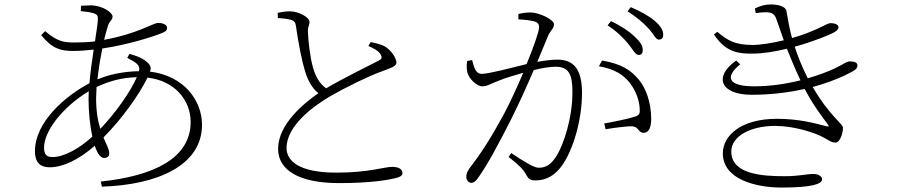

<svg xmlns="http://www.w3.org/2000/svg" viewBox="-20 -802 4040 863"><path d="M165 -644C216 -582 253 -573 310 -573C340 -573 372 -576 401 -579C394 -531 386 -477 382 -428C276 -372 137 -255 137 -122C137 -73 160 -50 203 -50C262 -50 333 -83 406 -147C417 -114 431 -92 448 -92C460 -92 471 -97 471 -112C471 -131 459 -152 445 -184C531 -271 605 -376 643 -453C764 -440 837 -352 837 -254C837 -90 670 -11 433 14L438 37C689 29 888 -59 888 -241C888 -350 807 -462 654 -480C660 -494 658 -504 648 -516C628 -538 597 -550 562 -560L552 -542C593 -520 611 -510 605 -482C533 -481 466 -466 418 -445C423 -491 431 -541 440 -584C550 -600 674 -638 714 -656C729 -663 731 -669 731 -677C731 -689 716 -699 690 -699C670 -699 597 -650 448 -623C453 -644 458 -662 462 -675C470 -710 486 -709 486 -728C486 -744 443 -778 386 -778C377 -778 360 -777 344 -776L343 -752C364 -750 383 -748 402 -742C416 -737 420 -733 420 -716C420 -701 414 -664 407 -616C375 -612 344 -611 314 -611C266 -611 237 -616 183 -662ZM595 -455C565 -387 498 -293 431 -223C420 -257 412 -301 412 -360L414 -411C472 -438 527 -453 595 -455ZM395 -188C340 -137 269 -96 216 -96C189 -96 178 -108 178 -139C178 -210 257 -318 379 -392L378 -356C378 -303 384 -239 395 -188Z M1228 -744 1229 -721C1242 -720 1267 -718 1284 -714C1304 -709 1308 -700 1310 -686C1321 -609 1336 -530 1353 -476C1364 -442 1382 -406 1411 -383C1349 -340 1230 -245 1230 -133C1230 -35 1328 21 1504 21C1646 21 1723 7 1757 -1C1775 -5 1789 -12 1789 -23C1789 -45 1767 -52 1741 -52C1709 -52 1636 -26 1493 -26C1323 -26 1268 -79 1268 -137C1268 -238 1391 -327 1467 -371C1531 -408 1641 -462 1698 -482C1735 -496 1762 -503 1762 -521C1762 -537 1743 -573 1709 -594C1694 -602 1670 -608 1646 -613L1636 -595C1660 -585 1683 -573 1692 -555C1699 -542 1695 -535 1677 -527C1633 -504 1520 -449 1446 -405C1414 -428 1398 -460 1387 -498C1374 -542 1365 -622 1364 -660C1363 -683 1372 -689 1371 -705C1370 -725 1321 -751 1284 -751C1268 -751 1254 -750 1228 -744Z M2803 -606C2824 -581 2835 -555 2851 -555C2862 -555 2869 -562 2869 -577C2869 -597 2858 -614 2832 -638C2809 -660 2775 -684 2726 -707L2711 -688C2753 -661 2782 -631 2803 -606ZM2894 -675C2917 -651 2927 -624 2941 -624C2954 -624 2961 -631 2961 -646C2961 -666 2950 -685 2923 -708C2900 -728 2864 -749 2815 -770L2801 -751C2844 -723 2870 -701 2894 -675ZM2672 -504C2742 -492 2783 -466 2812 -428C2843 -387 2853 -344 2855 -319C2857 -294 2856 -285 2835 -278C2806 -268 2730 -253 2696 -247L2702 -221C2736 -227 2803 -236 2824 -234C2852 -231 2848 -205 2874 -205C2898 -205 2907 -234 2907 -267C2907 -343 2882 -407 2853 -442C2817 -486 2774 -515 2686 -530ZM2310 -715C2333 -714 2372 -710 2387 -704C2401 -698 2403 -690 2403 -679C2403 -661 2379 -592 2347 -514C2278 -497 2177 -470 2145 -470C2115 -470 2110 -506 2102 -532L2080 -528C2076 -510 2078 -486 2081 -475C2089 -447 2123 -414 2148 -414C2171 -414 2183 -425 2231 -443C2251 -451 2290 -463 2332 -475C2304 -410 2273 -342 2247 -293C2187 -182 2147 -120 2090 -45C2079 -30 2076 -19 2076 -7C2076 10 2089 20 2098 20C2108 20 2118 14 2130 -4C2175 -68 2220 -153 2279 -269C2315 -341 2350 -419 2379 -487C2416 -496 2451 -502 2477 -502C2536 -502 2553 -469 2553 -389C2553 -269 2513 -155 2485 -107C2457 -59 2431 -48 2401 -48C2379 -48 2332 -78 2278 -114L2266 -97C2324 -51 2332 -38 2340 -25C2353 -4 2356 9 2387 9C2438 9 2476 -17 2504 -55C2557 -127 2596 -265 2596 -384C2596 -495 2556 -534 2484 -534C2459 -534 2423 -529 2395 -524L2444 -642C2453 -664 2470 -673 2470 -693C2470 -714 2403 -746 2365 -746C2344 -746 2325 -743 2310 -739Z M3693 -235C3643 -248 3571 -268 3472 -268C3307 -268 3229 -190 3229 -113C3229 6 3381 41 3493 41C3630 41 3675 25 3675 4C3675 -8 3661 -20 3636 -20C3604 -20 3574 -10 3506 -10C3405 -10 3267 -19 3267 -121C3267 -190 3354 -236 3463 -236C3547 -236 3628 -209 3666 -192C3699 -177 3714 -161 3735 -161C3756 -161 3769 -204 3769 -227C3769 -247 3711 -277 3633 -411C3714 -433 3777 -461 3814 -482C3830 -491 3834 -499 3834 -508C3834 -520 3822 -526 3802 -526C3783 -526 3778 -516 3731 -494C3699 -479 3658 -464 3611 -450C3584 -502 3565 -553 3552 -592C3639 -616 3713 -647 3730 -657C3743 -665 3749 -672 3749 -680C3748 -693 3729 -698 3713 -698C3695 -698 3653 -663 3540 -631C3528 -673 3522 -714 3515 -752C3511 -775 3473 -782 3445 -782C3420 -782 3401 -777 3373 -764L3377 -743C3391 -745 3405 -747 3422 -747C3453 -747 3463 -736 3470 -715L3503 -621C3453 -609 3399 -600 3364 -600C3281 -600 3250 -621 3204 -659L3189 -647C3245 -563 3304 -561 3362 -561C3410 -561 3464 -570 3517 -583C3537 -532 3557 -485 3578 -441C3514 -425 3443 -414 3370 -414C3250 -414 3238 -457 3307 -513L3289 -530C3186 -457 3218 -376 3359 -376C3448 -376 3528 -387 3597 -402C3637 -325 3682 -269 3700 -244C3707 -234 3707 -231 3693 -235Z"/></svg>

Font: Noto Serif CJK SC ExtraLight
Style: Regular
Weight: 200
Designer: Ryoko NISHIZUKA 西塚涼子 (kana & ideographs); Frank Grießhammer (Latin, Greek & Cyrillic); Wenlong ZHANG 张文龙 (bopomofo); San
Foundry: Adobe
Version: Version 2.001;hotconv 1.1.0;makeotfexe 2.6.0